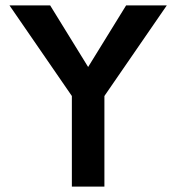

<svg xmlns="http://www.w3.org/2000/svg" viewBox="-20 -688 650 708"><path d="M595 -668 365 -334V0H245V-334L15 -668H165L305 -441L445 -668Z"/></svg>

Font: Madhuban Medium
Style: Regular
Weight: 500
Designer: jaikishan Patel
Foundry: MagicType
Version: Version 1.000